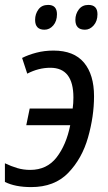

<svg xmlns="http://www.w3.org/2000/svg" viewBox="-27 -752 440 782"><path d="M100 10Q195 10 251 -48Q307 -106 331.5 -192Q356 -278 356 -360Q356 -448 315 -497Q274 -546 191 -546Q154 -546 121.5 -537.5Q89 -529 63 -516L84 -452Q130 -476 178 -476Q272 -476 272 -355Q272 -331 269 -310H94L80 -242H259Q243 -162 203.5 -111Q164 -60 96 -60Q68 -60 43 -67.5Q18 -75 -7 -87V-11Q35 10 100 10ZM319 -631Q339 -631 354.5 -648.5Q370 -666 370 -694Q370 -732 333 -732Q308 -732 294 -713.5Q280 -695 280 -671Q280 -631 319 -631ZM154 -631Q175 -631 190 -648.5Q205 -666 205 -694Q205 -732 169 -732Q143 -732 129.5 -713.5Q116 -695 116 -671Q116 -631 154 -631Z"/></svg>

Font: Noto Sans UI SemiCondensed
Style: Italic
Weight: 400
Width: 4
Italic angle: -12°
Designer: Monotype Design Team
Foundry: Monotype Imaging Inc.
Version: Version 1.901